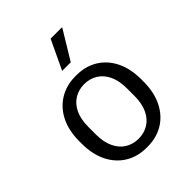

<svg xmlns="http://www.w3.org/2000/svg" viewBox="-212 -876 1010 1010"><g transform="rotate(-45 292.5 -371.5)"><path d="M287 10Q222 10 171 -21Q120 -52 91 -109.5Q62 -167 62 -248V-264Q62 -345 91.5 -402.5Q121 -460 172.5 -490.5Q224 -521 288 -521H298Q363 -521 414 -490.5Q465 -460 494 -402.5Q523 -345 523 -264V-248Q523 -167 493.5 -109Q464 -51 413 -20.5Q362 10 297 10ZM292 -53Q333 -53 365.5 -72.5Q398 -92 417 -131.5Q436 -171 436 -229V-283Q436 -342 417 -381Q398 -420 365.5 -439.5Q333 -459 292 -459Q252 -459 219.5 -439.5Q187 -420 168 -381Q149 -342 149 -283V-229Q149 -171 168 -131.5Q187 -92 219.5 -72.5Q252 -53 292 -53ZM260 -590 337 -753H421V-750L324 -590Z"/></g></svg>

Font: Chivo Medium Light
Style: Regular
Weight: 300
Version: Version 2.002